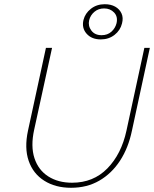

<svg xmlns="http://www.w3.org/2000/svg" viewBox="-20 -885 733 911"><path d="M317 6Q243 6 190 -27.5Q137 -61 116 -122Q95 -183 113 -266L198 -658H227L142 -269Q125 -191 143.5 -134.5Q162 -78 209 -48Q256 -18 322 -18Q423 -18 489.5 -86Q556 -154 580 -265L665 -658H691L606 -265Q589 -183 549.5 -122.5Q510 -62 451.5 -28Q393 6 317 6ZM458 -698Q415 -698 391 -725Q367 -752 376 -790Q384 -822 411.5 -843.5Q439 -865 477 -865Q506 -865 526.5 -853.5Q547 -842 556.5 -821.5Q566 -801 559 -774Q551 -741 523.5 -719.5Q496 -698 458 -698ZM462 -718Q490 -718 508.5 -734.5Q527 -751 533 -775Q540 -806 521.5 -825.5Q503 -845 474 -845Q447 -845 428 -829Q409 -813 403 -789Q397 -762 413.5 -740Q430 -718 462 -718Z"/></svg>

Font: Ysabeau Infant Thin
Style: Italic
Weight: 250
Italic angle: -12°
Designer: Christian Thalmann (Catharsis Fonts)
Version: Version 2.001;gftools[0.9.30]; featfreeze: ss01,ss02,lnum